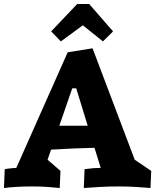

<svg xmlns="http://www.w3.org/2000/svg" viewBox="-35 -942 780 965"><path d="M439.9 -199.2Q396.5 -198.2 339.6 -196Q282.7 -193.8 221.7 -189.9L204.1 -139.2L269 -83L265.1 2.9Q232.9 -0.5 200 -2.7Q167 -4.9 125 -4.9Q84 -4.9 50.3 -2.9Q16.6 -1 -15.1 2.9L-11.2 -91.8Q-2.9 -93.3 4.2 -94.2Q11.2 -95.2 18.1 -95.9Q24.9 -96.7 31.7 -97.2Q38.6 -97.7 46.9 -98.1L305.2 -679.2L430.2 -699.2L642.1 -139.2L725.1 -83L721.2 2.9Q689 0 647.9 -2.4Q606.9 -4.9 561 -4.9Q512.2 -4.9 467.5 -2.4Q422.9 0 386.2 2.9L390.1 -91.8Q415.5 -95.2 434.1 -96.7Q452.6 -98.1 471.2 -98.1ZM263.2 -310.1H405.8L348.1 -498H328.1ZM271 -733.9 222.2 -784.2 353 -921.9H413.1L533.2 -784.2L482.4 -733.9L381.3 -814.9Z"/></svg>

Font: Simonetta
Style: Black Italic
Weight: 900
Italic angle: -2°
Designer: Gayaneh Bagdasaryan
Foundry: Brownfox
Version: Version 1.002